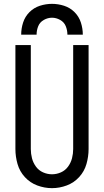

<svg xmlns="http://www.w3.org/2000/svg" viewBox="-20 -969 540 997"><path d="M90 -789Q90 -821 100 -852Q110 -883 133 -906Q156 -929 187 -939Q218 -949 250 -949Q282 -949 313 -939Q344 -929 367 -906Q390 -883 400 -852Q410 -821 410 -789H330Q330 -812 321.5 -833Q313 -854 292.5 -865.5Q272 -877 250 -877Q228 -877 207.5 -865.5Q187 -854 178.5 -833Q170 -812 170 -789ZM250 8Q211 8 173.5 -6Q136 -20 109 -49.5Q82 -79 71 -117.5Q60 -156 60 -195V-735H140V-195Q140 -171 146 -147.5Q152 -124 166.5 -104Q181 -84 203.5 -74Q226 -64 250 -64Q274 -64 296.5 -74Q319 -84 333.5 -104Q348 -124 354 -147.5Q360 -171 360 -195V-735H440V-195Q440 -156 429 -117.5Q418 -79 391 -49.5Q364 -20 326.5 -6Q289 8 250 8Z"/></svg>

Font: Iosevka SS01
Style: Regular
Weight: 400
Monospace: yes
Designer: Belleve Invis
Foundry: Belleve Invis
Version: 2.3.3; ttfautohint (v1.8.3)